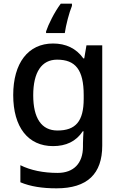

<svg xmlns="http://www.w3.org/2000/svg" viewBox="-20 -786 660 1046"><path d="M372 -754V-766H311C276 -719 244 -654 231 -615V-606H333C339 -649 357 -718 372 -754ZM269 -549C133 -549 52 -442 52 -268C52 -93 133 10 269 10C339 10 394 -15 431 -71H435C434 -57 432 -22 432 -5V13C432 104 381 156 294 156C217 156 147 142 91 114V207C146 230 210 240 288 240C456 240 537 161 537 7V-539H451L439 -468H434C395 -523 338 -549 269 -549ZM291 -461C391 -461 436 -406 436 -268V-248C436 -125 392 -75 293 -75C206 -75 161 -142 161 -267C161 -393 207 -461 291 -461Z"/></svg>

Font: Noto Sans Bamum Medium
Style: Regular
Weight: 500
Designer: Monotype Design Team
Foundry: Monotype Imaging Inc.
Version: Version 2.002